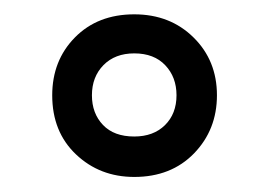

<svg xmlns="http://www.w3.org/2000/svg" viewBox="-20 -612 370 264"><path d="M278.3 -481Q278.3 -433.6 246.8 -401.1Q215.3 -368.7 164.6 -368.7Q117.2 -368.7 84.5 -399.7Q51.8 -430.7 51.8 -481Q51.8 -528.8 83 -560.5Q114.3 -592.3 164.6 -592.3Q213.9 -592.3 246.1 -560.5Q278.3 -528.8 278.3 -481ZM222.7 -481Q222.7 -505.9 207.3 -522.2Q191.9 -538.6 164.6 -538.6Q138.2 -538.6 122.3 -522.5Q106.4 -506.3 106.4 -481Q106.4 -456.1 121.6 -440.2Q136.7 -424.3 164.6 -424.3Q190.9 -424.3 206.8 -439.9Q222.7 -455.6 222.7 -481Z"/></svg>

Font: Mako
Style: Regular
Weight: 400
Designer: vernon adams
Foundry: vernon adams
Version: Version 1.100; ttfautohint (v1.8.4.7-5d5b);gftools[0.9.33]